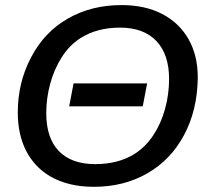

<svg xmlns="http://www.w3.org/2000/svg" viewBox="-20 -718 818 748"><path d="M453.1 -698.2Q545.4 -698.2 611.8 -663.6Q678.2 -628.9 714.4 -565.7Q750.5 -502.4 750.5 -415.5Q749 -288.6 696.8 -191.4Q645 -94.7 553.7 -42.5Q462.4 9.8 345.7 9.8Q245.1 9.8 174.3 -31.7Q113.8 -67.9 81.5 -131.1Q49.3 -194.3 49.3 -279.8Q49.3 -396.5 101.1 -494.6Q152.3 -592.8 244.1 -645.5Q335.9 -698.2 453.1 -698.2ZM447.8 -610.4Q356.9 -610.4 292.5 -568.8Q250 -541.5 220.5 -494.9Q190.9 -448.2 175.5 -391.6Q160.2 -335 160.2 -277.8Q160.2 -179.7 209.5 -129.2Q258.8 -78.6 351.1 -78.6Q441.4 -78.6 505.4 -119.1Q547.4 -146 577.4 -191.4Q607.4 -236.8 623 -293.7Q638.7 -350.6 638.7 -410.2Q638.7 -506.3 589.1 -558.3Q539.6 -610.4 447.8 -610.4ZM553.2 -393.1 536.1 -303.7H249.5L266.6 -393.1Z"/></svg>

Font: Arimo Medium
Style: Italic
Weight: 500
Italic angle: -12°
Designer: Steve Matteson
Foundry: Monotype Imaging Inc.
Version: Version 1.33